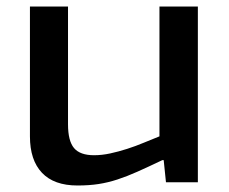

<svg xmlns="http://www.w3.org/2000/svg" viewBox="-20 -560 703 590"><path d="M218 10Q146 10 109 -29Q72 -68 72 -141V-540H189V-178Q189 -127 207.5 -105Q226 -83 269 -83Q293 -83 318.5 -88.5Q344 -94 370.5 -102.5Q397 -111 422 -121.5Q447 -132 470 -141V-540H588V0H490L483 -68H479Q435 -47 402.5 -32.5Q370 -18 341 -8.5Q312 1 283 5.5Q254 10 218 10Z"/></svg>

Font: Encode Sans Wide
Style: Medium
Weight: 500
Designer: Pablo Impallari, Andres Torresi
Foundry: Pablo Impallari, Andres Torresi
Version: Version 1.000; ttfautohint (v1.00) -l 8 -r 50 -G 200 -x 14 -